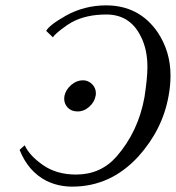

<svg xmlns="http://www.w3.org/2000/svg" viewBox="-20 -679 655 715"><path d="M247 -596Q232 -588 207.5 -569Q183 -550 177 -540L152 -564Q164 -586 226 -621Q295 -659 375 -659Q498 -659 567 -559Q615 -487 615 -398Q615 -361 608 -323Q586 -197 495 -96Q392 16 249 16Q198 16 154 -5Q85 -40 53 -121L72 -138Q90 -99 140.5 -64Q191 -29 263 -29Q355 -29 414 -96Q495 -189 518 -317Q529 -389 529 -429Q529 -496 504 -544Q464 -625 376 -625Q300 -625 247 -596ZM269 -264Q246 -264 232.5 -278Q219 -292 219 -312Q219 -313 219.5 -316.5Q220 -320 220 -322Q225 -345 245 -362.5Q265 -380 289 -380Q308 -380 322.5 -366Q337 -352 337 -332Q337 -325 336 -322Q332 -299 312.5 -281.5Q293 -264 269 -264Z"/></svg>

Font: Linux Libertine O
Style: Italic
Weight: 400
Italic angle: -12°
Designer: Philipp H. Poll
Foundry: Philipp H. Poll
Version: Version 5.1.6